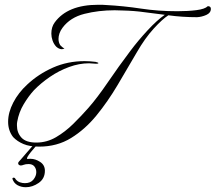

<svg xmlns="http://www.w3.org/2000/svg" viewBox="-20 -589 903 804"><path d="M144 25Q104 25 78 14Q52 3 35 -15Q14 -42 14 -79Q14 -118 35.5 -159.5Q57 -201 94 -235Q141 -279 202 -306Q263 -333 334 -333Q356 -333 380 -330Q392 -327 392 -325Q392 -322 383 -322Q376 -322 368.5 -323Q361 -324 353 -324Q312 -324 269.5 -308.5Q227 -293 189 -267Q151 -241 122 -211Q100 -187 79.5 -153Q59 -119 52 -79Q51 -75 51 -71Q51 -67 51 -63Q51 -33 70 -12.5Q89 8 132 8Q176 8 214.5 -14.5Q253 -37 287 -70.5Q321 -104 350 -137Q387 -179 432 -245Q477 -311 526 -376Q559 -420 598.5 -462.5Q638 -505 670 -527Q627 -532 584 -538Q541 -544 495 -545Q486 -545 477 -545.5Q468 -546 460 -546Q393 -546 333.5 -531Q274 -516 242 -473Q233 -461 229 -449Q225 -437 225 -426Q225 -412 232 -400Q236 -396 241 -391.5Q246 -387 250 -387Q246 -383 239 -383Q232 -383 225.5 -386.5Q219 -390 215 -394Q205 -405 200 -419.5Q195 -434 195 -448Q195 -476 209 -495Q263 -569 391 -569Q399 -569 407.5 -569Q416 -569 424 -568Q498 -564 570.5 -553Q643 -542 723 -542Q767 -542 802.5 -546.5Q838 -551 850 -563H852Q856 -563 859.5 -560.5Q863 -558 863 -552Q863 -535 844 -526.5Q825 -518 805 -517Q774 -517 744 -519Q714 -521 685 -525Q660 -509 623.5 -469Q587 -429 553 -370Q514 -303 472.5 -233Q431 -163 383.5 -105Q336 -47 277.5 -11Q219 25 144 25ZM88 195Q69 195 53.5 186.5Q38 178 32 160Q32 155 37 155Q43 155 45 161Q53 171 63.5 174.5Q74 178 84 178Q108 178 120 163Q132 148 132 132Q132 118 124 108Q116 98 100 98Q87 98 79.5 101Q72 104 67 104Q63 104 59.5 101.5Q56 99 56 95Q56 91 59 88Q61 86 70.5 75Q80 64 92 50Q104 36 113 26Q122 16 123 16Q125 16 130.5 16.5Q136 17 135 18Q134 19 126 28Q118 37 109.5 47.5Q101 58 96 66.5Q91 75 95 77Q99 76 108 76Q128 76 148 89Q168 102 168 126Q168 159 142 177Q116 195 88 195Z"/></svg>

Font: Luxurious Script
Style: Regular
Weight: 400
Designer: Robert E. Leuschke
Foundry: Robert E. Leuschke
Version: Version 1.010; ttfautohint (v1.8.3)